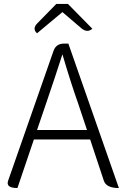

<svg xmlns="http://www.w3.org/2000/svg" viewBox="-20 -949 627 969"><path d="M212 -425 167 -293H419L375 -425Q337 -532 295 -675Q260 -565 212 -425ZM68 0Q8 0 21 -37L250 -692Q263 -729 303 -729H325L580 0Q516 0 504 -37L435 -245H151L68 0ZM167 -781Q141 -804 169 -832L264 -929H323L446 -804Q420 -781 390 -807L295 -888Z"/></svg>

Font: Swei Half Moon CJK SC
Style: Light
Weight: 300
Version: Version 2.071